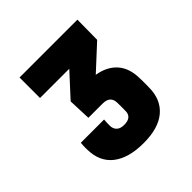

<svg xmlns="http://www.w3.org/2000/svg" viewBox="-114 -879 523 523"><g transform="rotate(-45 147.0 -617.5)"><path d="M148.7 -434.5Q90.6 -434.5 59 -459.4Q27.4 -484.3 27.2 -532Q27.2 -535.5 27.1 -539Q27 -542.5 27.3 -546.7Q27.5 -551 28 -556.3H117.6Q117.1 -550.1 116.8 -544Q116.6 -537.8 116.7 -532.6Q117 -521.2 124.2 -514.2Q131.5 -507.1 146.1 -507.1Q160.9 -507.1 168.1 -513.2Q175.2 -519.4 175.4 -530.1Q175.5 -538.4 175.6 -546.6Q175.6 -554.7 175.4 -563Q175.2 -576.1 167.9 -583Q160.5 -589.8 145.8 -589.8H90.7L88.1 -655.5L148.3 -721.1H35.7V-800H258.6L257.8 -723.1L187.7 -658.4Q224.8 -652.3 245.3 -629Q265.8 -605.8 265.9 -564.6Q266.1 -559.4 266.1 -553.3Q266.1 -547.2 266.1 -541.4Q266.1 -535.7 265.9 -531.4Q265.7 -485.2 235.8 -459.9Q205.9 -434.5 148.7 -434.5Z"/></g></svg>

Font: Big Shoulders Display SC Thin
Style: Regular
Weight: 100
Designer: Patric King
Foundry: XO Type Co
Version: Version 2.002